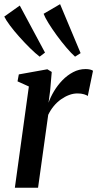

<svg xmlns="http://www.w3.org/2000/svg" viewBox="-25 -878 455 898"><path d="M44.5 0 110 -473.5 57 -497.5 63 -530 196.5 -554 217 -541.5 209.5 -453.5 202 -397.5Q211.5 -424.5 228 -452Q244.5 -479.5 267 -502.8Q289.5 -526 317 -540.5Q344.5 -555 375.5 -555Q387 -555 396.2 -552.8Q405.5 -550.5 410 -547L385.5 -429Q381 -433 368.2 -437Q355.5 -441 337 -441Q317.5 -441 297.8 -433.5Q278 -426 259.5 -412.8Q241 -399.5 226 -381.2Q211 -363 200.5 -341L153 0ZM160.5 -613Q141.5 -627.5 116.2 -652.2Q91 -677 65.8 -705.2Q40.5 -733.5 21.5 -759Q2.5 -784.5 -5 -800.5L67.5 -852L185.5 -632ZM326 -613Q308 -629 285.2 -655.8Q262.5 -682.5 240.2 -713Q218 -743.5 201.5 -770.2Q185 -797 179 -813.5L256 -858.5L352 -629.5Z"/></svg>

Font: Merriweather 48pt Medium
Style: Italic
Weight: 500
Italic angle: -7.8°
Version: Version 2.101